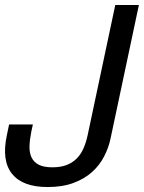

<svg xmlns="http://www.w3.org/2000/svg" viewBox="-38 -734 577 770"><path d="M405.3 -178.2Q397.5 -141.6 379.6 -106.7Q361.8 -71.8 331.5 -44.4Q301.3 -17.1 257.1 -0.5Q212.9 16.1 152.8 16.1Q53.2 16.1 10.5 -36.6Q-32.2 -89.4 -10.7 -190.9L-1.5 -234.9H93.8L87.4 -205.1Q81.1 -173.8 80.3 -147.7Q79.6 -121.6 88.4 -102.8Q97.2 -84 117.2 -73.5Q137.2 -63 171.9 -63Q204.6 -63 228.5 -72Q252.4 -81.1 269.3 -97.9Q286.1 -114.7 296.6 -138.4Q307.1 -162.1 313.5 -191.9L424.3 -713.9H519Z"/></svg>

Font: XB Khoramshahr
Style: Italic
Weight: 400
Italic angle: -12°
Designer: Behnam
Foundry: Irmug
Version: Version 8.005 2009